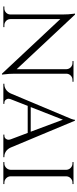

<svg xmlns="http://www.w3.org/2000/svg" viewBox="554 -1308 769 1916"><g transform="rotate(90 938.0 -350.5)"><path d="M778 -690Q753 -690 735 -672.5Q717 -655 716 -630V-114Q716 -56 723 -4L725 14H716L171 -568V-70Q171 -45 189 -27.5Q207 -10 232 -10H251V0H45V-10H64Q89 -10 107 -27.5Q125 -45 125 -71V-590Q125 -651 118 -699L116 -715H126L671 -133V-629Q670 -655 652 -672.5Q634 -690 609 -690H590V-700H796V-690Z M1541 -10H1549V0H1324V-10H1333Q1354 -10 1364.5 -23.5Q1375 -37 1375 -49Q1375 -61 1371 -73L1307 -243H1037L970 -72Q966 -60 966 -48.5Q966 -37 976.5 -23.5Q987 -10 1008 -10H1017V0H816V-10H825Q850 -10 874 -26Q898 -42 913 -73L1139 -611Q1176 -692 1176 -714H1185L1453 -73Q1467 -42 1491 -26Q1515 -10 1541 -10ZM1049 -273H1295L1175 -594Z M1611 -10Q1637 -10 1655.5 -28.5Q1674 -47 1675 -73V-628Q1674 -654 1655.5 -672Q1637 -690 1611 -690H1598V-700H1817V-690H1804Q1778 -690 1759.5 -672Q1741 -654 1740 -628V-73Q1740 -47 1759 -28.5Q1778 -10 1804 -10H1817V0H1598V-10Z"/></g></svg>

Font: Cinzel Decorative
Style: Regular
Weight: 400
Designer: Natanael Gama
Version: Version 1.001;PS 001.001;hotconv 1.0.56;makeotf.lib2.0.21325